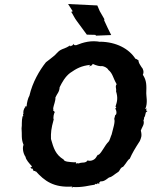

<svg xmlns="http://www.w3.org/2000/svg" viewBox="-20 -923 752 953"><path d="M692 -326C698 -334 692 -339 699 -345L704 -365L712 -372C703 -373 705 -377 708 -384C708 -387 703 -380 701 -382C715 -412 705 -450 706 -460C707 -497 709 -522 689 -552C695 -564 692 -580 683 -589C669 -611 669 -611 667 -624C662 -629 651 -626 662 -630C652 -629 649 -635 653 -630C621 -681 557 -715 477 -716C482 -711 482 -720 479 -715C432 -724 394 -713 359 -699C364 -700 360 -698 350 -699C356 -696 346 -699 345 -706C342 -695 337 -703 340 -697C333 -695 329 -696 326 -690C333 -702 320 -701 329 -698C302 -681 293 -682 281 -675C265 -666 255 -649 245 -643C231 -632 223 -625 208 -614C176 -574 141 -514 126 -448C119 -437 113 -412 112 -395C101 -393 100 -398 106 -392C96 -382 94 -363 97 -360C90 -354 99 -347 94 -346H92C86 -320 90 -303 87 -286C90 -256 84 -234 97 -204C91 -192 93 -164 107 -144C108 -131 126 -111 139 -97C132 -89 129 -93 130 -90C137 -92 131 -83 145 -86C142 -88 142 -73 144 -84C144 -76 143 -76 148 -77C145 -69 149 -79 159 -72C159 -72 156 -63 156 -75C201 -24 247 9 339 3C331 17 345 4 339 5C388 9 428 -4 449 -6C460 -16 456 -7 462 -9C461 -19 466 -7 475 -14C469 -18 470 -12 479 -23C496 -21 508 -33 521 -42C537 -45 545 -56 566 -69C575 -74 576 -91 591 -95C610 -117 613 -129 624 -135C637 -164 650 -186 674 -223C680 -238 686 -248 679 -275C684 -292 699 -305 692 -326ZM376 -114C375 -114 372 -109 364 -114L363 -110C359 -117 354 -104 358 -118C349 -115 344 -122 353 -117C322 -119 299 -120 296 -131C255 -156 246 -188 233 -233C232 -264 234 -285 246 -328C248 -329 247 -328 247 -328C242 -339 248 -361 252 -367L246 -373C241 -371 247 -372 244 -386C246 -400 257 -425 255 -439C263 -458 275 -466 276 -490C288 -514 303 -542 328 -561C361 -584 384 -596 427 -601C429 -601 421 -594 423 -593C437 -602 435 -594 440 -606C459 -597 477 -593 487 -595C494 -594 511 -589 518 -576C540 -558 540 -538 559 -505C550 -493 559 -484 556 -470C566 -437 562 -420 553 -393C563 -393 550 -382 552 -384C560 -373 560 -353 552 -352L547 -333C553 -318 541 -285 534 -255C531 -251 525 -226 519 -220C498 -199 488 -169 469 -154C466 -159 463 -150 455 -139C445 -126 425 -122 415 -127C405 -112 389 -118 376 -114ZM532 -749C520 -773 508 -797 497 -822L498 -828L475 -868L463 -896L318 -903L341 -867L332 -863L333 -865C343 -850 350 -833 361 -819L411 -751L453 -750L457 -746Z"/></svg>

Font: Asimov Print
Style: DIt
Weight: 250
Width: 0
Designer: Google
Version: Version 2.000980: 2014